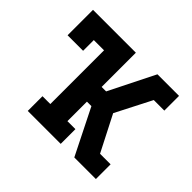

<svg xmlns="http://www.w3.org/2000/svg" viewBox="-124 -684 849 849"><g transform="rotate(45 300.0 -260.0)"><path d="M134 0V-92H183V-428H119V-361H22V-520H290V-306H318L348 -366L425 -520H560V-428H494L408 -260L494 -92H560V0H425L318 -214H290V-92H340V0Z"/></g></svg>

Font: Iosevka Etoile Semibold
Style: Regular
Weight: 600
Designer: Belleve Invis
Foundry: Belleve Invis
Version: Version 22.1.2; ttfautohint (v1.8.4)